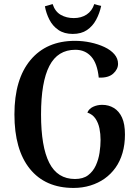

<svg xmlns="http://www.w3.org/2000/svg" viewBox="-20 -911 685 945"><path d="M342 14Q203 14 127 -80Q51 -174 51 -348Q51 -521 130 -615.5Q209 -710 349 -710Q388 -710 425.5 -702Q463 -694 494 -679.5Q525 -665 543 -644Q561 -623 561 -597Q561 -570 537 -548.5Q513 -527 466 -529Q459 -599 429 -632.5Q399 -666 351 -666Q264 -666 223 -586.5Q182 -507 182 -348Q182 -189 222.5 -109.5Q263 -30 349 -30Q389 -30 413.5 -48.5Q438 -67 451.5 -96.5Q465 -126 470 -159.5Q475 -193 475 -222Q475 -252 469.5 -279Q464 -306 450 -327Q436 -348 410 -357Q418 -376 438.5 -385.5Q459 -395 483 -395Q515 -395 540.5 -379.5Q566 -364 580.5 -332.5Q595 -301 595 -249Q595 -200 583 -158.5Q571 -117 548.5 -85.5Q526 -54 495 -32Q464 -10 425 2Q386 14 342 14ZM478 -882Q470 -845 453 -813.5Q436 -782 408 -763Q380 -744 338 -744Q296 -744 267.5 -763.5Q239 -783 223 -814.5Q207 -846 201 -880Q211 -883 220.5 -885.5Q230 -888 239 -891Q251 -854 279 -838Q307 -822 343 -822Q380 -822 406.5 -839.5Q433 -857 444 -891Q453 -888 461 -886Q469 -884 478 -882Z"/></svg>

Font: Arima SemiBold
Style: Regular
Weight: 600
Designer: Joana Correia and Natanael Gama
Foundry: NDISCOVER
Version: Version 1.101;gftools[0.9.23]